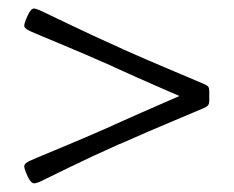

<svg xmlns="http://www.w3.org/2000/svg" viewBox="-20 -498 552 452"><path d="M259.8 -158.2Q199.2 -131.3 140.1 -102.5Q81.1 -73.7 74.2 -70.3Q64.9 -66.4 60.1 -66.4Q52.7 -66.4 44.9 -83.3Q37.1 -100.1 37.1 -106.4Q37.1 -113.8 51.8 -120.1Q62.5 -125 122.1 -149.7Q181.6 -174.3 241.2 -200.7L250.5 -205.1Q283.2 -219.7 312.5 -232.7Q341.8 -245.6 367.2 -256.6Q392.6 -267.6 402.3 -272Q395.5 -274.9 344.7 -297.1Q293.9 -319.3 251 -338.9L241.7 -343.3Q182.6 -369.6 122.6 -394.5Q62.5 -419.4 51.8 -424.3Q37.1 -430.7 37.1 -437.5Q37.1 -443.8 44.9 -460.9Q52.7 -478 60.1 -478Q63.5 -478 74.2 -473.6Q81.1 -470.7 140.6 -441.9Q200.2 -413.1 260.7 -386.2L270 -381.8Q329.1 -355.5 388.7 -330.6Q448.2 -305.7 459 -300.8Q468.3 -296.9 470.5 -293.5Q472.7 -290 472.7 -282.2V-262.2Q472.7 -254.4 470.2 -250.7Q467.8 -247.1 459 -243.2Q448.2 -238.3 388.4 -213.4Q328.6 -188.5 269.5 -162.1Z"/></svg>

Font: Cooper*
Style: Italic
Weight: 400
Italic angle: -7°
Designer: Owen Earl
Foundry: indestructible type*
Version: Version 0.001